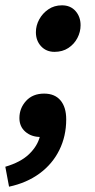

<svg xmlns="http://www.w3.org/2000/svg" viewBox="-47 -515 358 722"><path d="M158 -320Q127 -320 107.5 -341Q88 -362 88 -394Q88 -419 100.5 -442Q113 -465 135 -480Q157 -495 186 -495Q218 -495 237 -473.5Q256 -452 256 -420Q256 -395 244 -372Q232 -349 210 -334.5Q188 -320 158 -320ZM-13 187 -27 112Q31 95 62.5 64.5Q94 34 103 -2L119 -101L148 -17Q139 -11 127.5 -5.5Q116 0 105 0Q71 0 48.5 -19.5Q26 -39 26 -71Q26 -108 51 -135.5Q76 -163 119 -163Q159 -163 180.5 -137.5Q202 -112 202 -66Q202 -3 176 49.5Q150 102 101.5 137.5Q53 173 -13 187Z"/></svg>

Font: Source Sans 3
Style: Bold Italic
Weight: 700
Italic angle: -11°
Designer: Paul D. Hunt
Foundry: Adobe
Version: Version 3.052;hotconv 1.1.0;makeotfexe 2.6.0